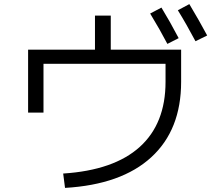

<svg xmlns="http://www.w3.org/2000/svg" viewBox="-20 -869 1040 936"><path d="M712 -803 767 -832Q808 -765 851 -683L796 -655Q760 -724 712 -803ZM847 -819 903 -849Q951 -769 990 -696L933 -668Q889 -751 847 -819ZM520 -793V-627H863V-470Q863 -236 717.5 -102.5Q572 31 297 47L288 -23Q535 -39 661 -152.5Q787 -266 787 -470V-558H192V-320H117V-627H443V-793Z"/></svg>

Font: Mplus 1p
Style: Regular
Weight: 400
Version: Version 1.061